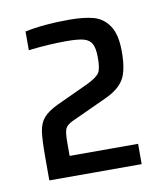

<svg xmlns="http://www.w3.org/2000/svg" viewBox="-54 -849 407 475"><g transform="rotate(-10 149.5 -611.5)"><path d="M86 -601 168 -639Q192 -651 198 -661Q204 -671 204 -698Q204 -722 198 -733Q192 -744 178 -748Q164 -752 135 -752Q89 -752 39 -746V-793Q86 -803 150 -803Q187 -803 211 -796.5Q235 -790 250 -768Q265 -746 265 -703Q265 -655 251.5 -633Q238 -611 205 -596L116 -555Q101 -548 97 -539Q93 -530 93 -504V-471H265V-420H33V-479Q33 -522 36 -542.5Q39 -563 50 -576Q61 -589 86 -601Z"/></g></svg>

Font: Saira Semi Condensed
Style: Regular
Weight: 400
Width: 4
Designer: Hector Gatti with collaboration of the Omnibus-Type team
Foundry: Omnibus-Type
Version: Version 1.001; ttfautohint (v1.8)